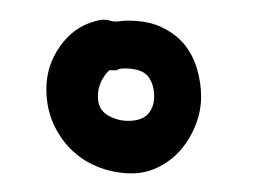

<svg xmlns="http://www.w3.org/2000/svg" viewBox="-20 -82 267 200"><path d="M78.1 -59.6Q84 -61.5 87.9 -61.5Q91.8 -61.5 94.7 -60.5Q97.7 -59.6 99.6 -59.6Q103.5 -59.6 106.9 -60.1Q110.4 -60.5 113.3 -60.5Q134.8 -60.5 149.4 -53.2Q164.1 -45.9 172.9 -34.7Q181.6 -23.4 185.5 -9.3Q189.5 4.9 189.5 18.6Q189.5 33.2 184.1 47.4Q178.7 61.5 169.4 72.8Q160.2 84 146.5 91.3Q132.8 98.6 117.2 98.6Q100.6 98.6 84.5 92.8Q68.4 86.9 56.2 75.7Q43.9 64.5 36.1 47.9Q28.3 31.2 28.3 10.7Q28.3 -13.7 42.5 -33.7Q56.6 -53.7 78.1 -59.6ZM101.6 -8.8H93.8Q82 2.9 82 18.6Q82 32.2 92.3 38.1Q102.5 43.9 113.3 43.9Q127.9 43.9 134.3 36.6Q140.6 29.3 140.6 18.6Q140.6 5.9 134.3 -2.4Q127.9 -10.7 109.4 -10.7Q103.5 -10.7 101.6 -8.8Z"/></svg>

Font: Hi Melody
Style: Regular
Weight: 400
Designer: YoonDesign Inc.
Foundry: YoonDesign Inc.
Version: Version 3.00